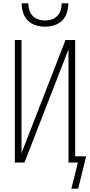

<svg xmlns="http://www.w3.org/2000/svg" viewBox="-20 -975 540 1152"><path d="M250 -815Q222 -815 194.5 -823.5Q167 -832 147 -852Q127 -872 118.5 -899.5Q110 -927 110 -955H150Q150 -935 156 -914.5Q162 -894 176 -879.5Q190 -865 210 -858.5Q230 -852 250 -852Q270 -852 290 -858.5Q310 -865 324 -879.5Q338 -894 344 -914.5Q350 -935 350 -955H390Q390 -927 381.5 -899.5Q373 -872 353 -852Q333 -832 305.5 -823.5Q278 -815 250 -815ZM449 157H408L435 51L447 0H391V-679L127 0H69V-735H109V-56L373 -735H431V-37H497Z"/></svg>

Font: Zed Sans Extralight
Style: Regular
Weight: 200
Designer: Belleve Invis
Foundry: Belleve Invis
Version: Version 1.0.0; ttfautohint (v1.8.4)